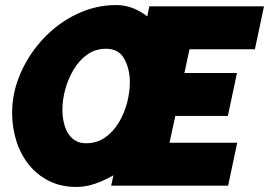

<svg xmlns="http://www.w3.org/2000/svg" viewBox="-20 -735 1065 760"><path d="M282 5Q221 5 173.5 -19Q126 -43 93.5 -84Q61 -125 44.5 -178Q28 -231 28 -288Q28 -369 61.5 -445.5Q95 -522 152.5 -583Q210 -644 284.5 -679.5Q359 -715 440 -715Q475 -715 505.5 -703Q536 -691 563 -670L571 -710H1025L989 -540H730L710 -446H918L882 -276H674L651 -170H919L883 0H420L429 -41Q392 -20 355.5 -7.5Q319 5 282 5ZM321 -168Q363 -168 395.5 -190.5Q428 -213 450 -249.5Q472 -286 483 -328Q494 -370 494 -409Q494 -462 472 -502Q450 -542 400 -542Q358 -542 326 -519.5Q294 -497 272 -460.5Q250 -424 238.5 -382Q227 -340 227 -301Q227 -266 236.5 -235.5Q246 -205 267 -186.5Q288 -168 321 -168Z"/></svg>

Font: Raleway Black
Style: Italic
Weight: 900
Italic angle: -12°
Designer: Matt McInerney, Pablo Impallari, Rodrigo Fuenzalida
Foundry: Matt McInerney, Pablo Impallari, Rodrigo Fuenzalida
Version: Version 4.101;RELEASE